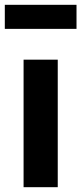

<svg xmlns="http://www.w3.org/2000/svg" viewBox="-28 -778 338 798"><path d="M-8 -658V-758H290V-658ZM212 0H70V-530H212Z"/></svg>

Font: Wolseley Sans SemiBold
Style: Regular
Weight: 600
Designer: Carrois Corporate & Edenspiekermann AG
Foundry: Carrois Corporate GbR & Edenspiekermann AG
Version: Version 4.202